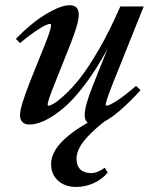

<svg xmlns="http://www.w3.org/2000/svg" viewBox="-20 -472 595 745"><path d="M93.8 11.2Q76.7 11.2 67.1 1.7Q57.6 -7.8 57.6 -25.4Q57.6 -57.1 98.6 -160.6L154.8 -300.3Q178.2 -358.4 178.2 -374.5Q178.2 -379.4 174.3 -379.4Q168 -379.4 154.8 -373.3Q141.6 -367.2 115.5 -349.4Q89.4 -331.5 57.6 -304.7L41.5 -321.3Q102.5 -383.8 159.2 -417.7Q215.8 -451.7 250.5 -451.7Q285.6 -451.7 285.6 -415Q285.6 -381.8 252.9 -299.8L192.4 -147.9Q165 -80.6 165 -65.9Q165 -62 168.9 -62Q174.3 -62 188.5 -69.8Q202.6 -77.6 231 -103.5Q259.3 -129.4 290.5 -168.7Q321.8 -208 364.3 -281.2Q406.7 -354.5 446.8 -446.8H537.6L416 -143.6Q390.1 -77.1 390.1 -66.4Q390.1 -62 394 -62Q403.8 -62 433.1 -80.8Q462.4 -99.6 507.8 -138.7L525.4 -122.1Q438.5 -27.3 383.8 0H384.3Q329.6 43.5 303.2 78.1Q276.9 112.8 276.9 144Q276.9 170.9 291.7 185.3Q306.6 199.7 334.5 199.7Q357.9 199.7 386.7 178.7L397.9 197.8Q377 223.1 344.2 238.3Q311.5 253.4 275.4 253.4Q232.4 253.4 205.3 229Q178.2 204.6 178.2 164.6Q178.2 85.4 320.3 3.9Q308.6 -4.9 308.6 -25.4Q308.6 -61 339.8 -138.7L397.5 -283.2Q354.5 -203.1 309.3 -143.6Q264.2 -84 224.9 -51.5Q185.5 -19 153.1 -3.9Q120.6 11.2 93.8 11.2Z"/></svg>

Font: Elstob 10pt SemiBold
Style: Italic
Weight: 600
Italic angle: -20°
Designer: Peter S. Baker
Version: Version 1.015